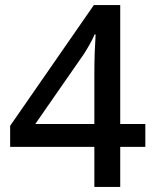

<svg xmlns="http://www.w3.org/2000/svg" viewBox="-20 -737 612 757"><path d="M553 -158H454V0H352V-158H20V-241L350 -717H454V-248H553ZM352 -444Q352 -491 353.5 -532Q355 -573 357 -601H353Q345 -582 333 -561Q321 -540 310 -523L119 -248H352Z"/></svg>

Font: Noto Sans Tai Tham Medium
Style: Regular
Weight: 500
Designer: Monotype Design Team 2013. Revised by David WIlliams 2020
Foundry: Monotype Imaging Inc.
Version: Version 2.002; ttfautohint (v1.8.4.7-5d5b)